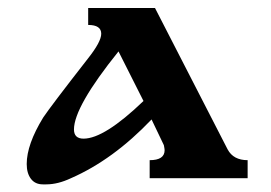

<svg xmlns="http://www.w3.org/2000/svg" viewBox="-20 -453 689 488"><path d="M88.9 15.6Q69.3 15.6 58.6 1.5Q47.9 -12.7 47.9 -36.1Q47.9 -85.9 89.8 -154.3Q109.4 -183.6 203.1 -303.7Q237.3 -346.7 237.3 -367.2Q237.3 -389.6 204.1 -389.6V-432.6H374L558.6 -73.2Q573.2 -45.9 609.4 -45.9V0H360.4V-45.9Q398.4 -45.9 398.4 -71.3Q398.4 -74.2 396.5 -84L365.2 -149.4Q267.6 -46.9 160.2 0Q127 15.6 97.7 15.6ZM281.2 -322.3Q168 -181.6 168 -124Q168 -100.6 192.4 -100.6Q245.1 -100.6 344.7 -196.3Z"/></svg>

Font: Menaion Unicode
Style: Regular
Weight: 400
Designer: Aleksandr Andreev
Foundry: Ponomar Technologies, Inc.
Version: 2.0